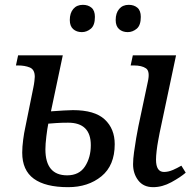

<svg xmlns="http://www.w3.org/2000/svg" viewBox="-20 -765 806 795"><path d="M262 10Q168 10 120 -25Q72 -60 72 -133Q72 -157 76 -187Q80 -217 84 -234L118 -402Q121 -416 122.5 -429.5Q124 -443 124 -447Q124 -477 103.5 -485.5Q83 -494 54 -494H46L55 -536H240L191 -304Q219 -306 243.5 -307.5Q268 -309 282 -309Q372 -309 413.5 -270.5Q455 -232 455 -168Q455 -80 400 -35Q345 10 262 10ZM614 10Q574 10 552.5 -18Q531 -46 531 -85Q531 -106 535 -135Q539 -164 544 -193.5Q549 -223 553 -242L592 -426Q602 -470 584.5 -482Q567 -494 534 -494H521L530 -536H709L641 -215Q639 -204 635 -183Q631 -162 628.5 -140Q626 -118 626 -104Q626 -53 659 -53Q676 -53 694 -60.5Q712 -68 731 -79L749 -50Q727 -31 689.5 -10.5Q652 10 614 10ZM258 -39Q308 -39 332 -76Q356 -113 356 -164Q356 -257 262 -257Q234 -257 213 -255.5Q192 -254 180 -253Q176 -234 172 -201Q168 -168 168 -147Q168 -39 258 -39ZM509 -632Q487 -632 473 -644.5Q459 -657 459 -682Q459 -711 473.5 -728Q488 -745 513 -745Q535 -745 549 -733Q563 -721 563 -695Q563 -660 546 -646Q529 -632 509 -632ZM319 -632Q297 -632 283 -644.5Q269 -657 269 -682Q269 -711 283.5 -728Q298 -745 323 -745Q345 -745 359 -733Q373 -721 373 -695Q373 -660 356 -646Q339 -632 319 -632Z"/></svg>

Font: NotoSerif-Italic
Style: Regular
Weight: 400
Italic angle: -12°
Designer: Monotype Design Team
Foundry: Monotype Imaging Inc.
Version: Version 2.007; ttfautohint (v1.8) -l 8 -r 50 -G 200 -x 14 -D